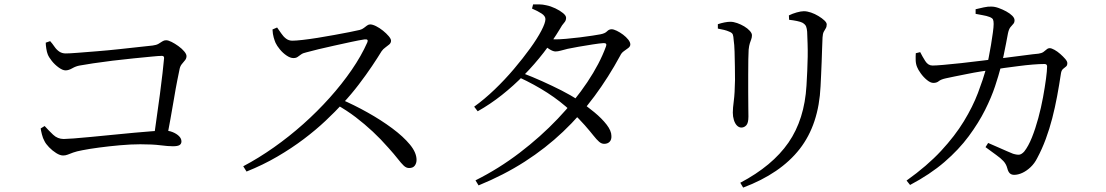

<svg xmlns="http://www.w3.org/2000/svg" viewBox="-20 -797 5030 873"><path d="M678 -159Q684 -205 692 -259.5Q700 -314 707 -367.5Q714 -421 719 -464.5Q724 -508 726 -532Q727 -543 716 -543Q703 -543 668 -539.5Q633 -536 586.5 -531.5Q540 -527 491.5 -521Q443 -515 403 -509Q363 -503 342 -499Q325 -496 308.5 -486.5Q292 -477 278 -477Q265 -477 247 -490Q229 -503 215.5 -520Q202 -537 197 -550Q193 -560 190.5 -576Q188 -592 188 -603L208 -610Q218 -599 227.5 -585Q237 -571 249.5 -562.5Q262 -554 279 -554Q295 -554 333.5 -557Q372 -560 422 -564Q472 -568 522.5 -573.5Q573 -579 614 -583.5Q655 -588 674 -590Q691 -592 701 -598Q711 -604 718.5 -609Q726 -614 735 -614Q745 -614 760 -606.5Q775 -599 791 -587.5Q807 -576 817.5 -563.5Q828 -551 828 -542Q828 -532 822 -524Q816 -516 808 -507Q800 -498 797 -485Q793 -466 786 -431Q779 -396 771.5 -350.5Q764 -305 755 -256Q746 -207 737 -159ZM267 -90Q253 -90 235.5 -101Q218 -112 203 -127.5Q188 -143 182 -156Q175 -168 170.5 -186Q166 -204 165 -213L183 -224Q201 -204 221.5 -184.5Q242 -165 270 -165Q282 -165 315 -167.5Q348 -170 394.5 -174.5Q441 -179 492 -184Q543 -189 590.5 -193.5Q638 -198 674 -200.5Q710 -203 724 -203Q746 -204 764.5 -196.5Q783 -189 794 -178Q805 -167 805 -154Q805 -143 796.5 -137.5Q788 -132 766 -132Q744 -132 709 -136.5Q674 -141 618 -141Q575 -141 525 -136.5Q475 -132 430 -126Q385 -120 355 -114Q328 -109 313 -103.5Q298 -98 288 -94Q278 -90 267 -90Z M1086 -41Q1156 -78 1225.5 -127Q1295 -176 1359 -233Q1423 -290 1479 -352.5Q1535 -415 1579 -479Q1623 -543 1650 -604Q1657 -620 1638 -618Q1612 -614 1575 -606Q1538 -598 1499.5 -589.5Q1461 -581 1427.5 -573Q1394 -565 1373 -559Q1358 -556 1349 -549.5Q1340 -543 1333 -538Q1326 -533 1314 -533Q1300 -533 1283 -544.5Q1266 -556 1252.5 -572.5Q1239 -589 1233 -602Q1229 -611 1224.5 -626.5Q1220 -642 1219 -663L1240 -672Q1249 -660 1258.5 -645.5Q1268 -631 1280.5 -621.5Q1293 -612 1309 -612Q1325 -612 1356 -615.5Q1387 -619 1424.5 -625Q1462 -631 1500 -638Q1538 -645 1569 -651Q1600 -657 1616 -661Q1627 -664 1634.5 -670Q1642 -676 1649 -681Q1656 -686 1663 -686Q1674 -686 1690 -678Q1706 -670 1721.5 -657.5Q1737 -645 1747.5 -632.5Q1758 -620 1758 -612Q1758 -602 1750 -595Q1742 -588 1732 -581Q1722 -574 1715 -564Q1698 -536 1671.5 -496.5Q1645 -457 1611.5 -413Q1578 -369 1539 -327Q1505 -290 1460.5 -248Q1416 -206 1361 -164.5Q1306 -123 1241 -85Q1176 -47 1101 -17ZM1840 -33Q1827 -33 1815.5 -44Q1804 -55 1788.5 -75Q1773 -95 1746 -125Q1711 -165 1674.5 -199Q1638 -233 1597.5 -264Q1557 -295 1507 -323L1527 -347Q1590 -320 1651.5 -285.5Q1713 -251 1763.5 -213.5Q1814 -176 1844 -139.5Q1874 -103 1874 -70Q1874 -55 1866 -44Q1858 -33 1840 -33Z M2142 23Q2248 -30 2343 -102.5Q2438 -175 2516 -257Q2594 -339 2650.5 -423.5Q2707 -508 2735 -585Q2742 -602 2724 -601Q2707 -600 2675 -595Q2643 -590 2611 -584.5Q2579 -579 2561 -575Q2545 -571 2530.5 -567Q2516 -563 2506 -563Q2494 -563 2477 -574Q2460 -585 2443 -599L2458 -623Q2474 -620 2485 -619Q2496 -618 2506 -618Q2524 -618 2554 -620.5Q2584 -623 2616 -627Q2648 -631 2674 -635Q2700 -639 2710 -641Q2731 -645 2740 -654.5Q2749 -664 2761 -664Q2770 -664 2784.5 -657Q2799 -650 2813 -639.5Q2827 -629 2836.5 -617Q2846 -605 2846 -595Q2846 -586 2837 -579Q2828 -572 2817 -564.5Q2806 -557 2800 -544Q2747 -446 2683 -359.5Q2619 -273 2540 -198Q2461 -123 2366 -62Q2271 -1 2156 46ZM2727 -143Q2715 -143 2704 -152.5Q2693 -162 2678 -181Q2663 -200 2639 -227.5Q2615 -255 2578 -290Q2528 -337 2469 -375Q2410 -413 2341 -445L2355 -465Q2400 -448 2445.5 -427.5Q2491 -407 2533.5 -385.5Q2576 -364 2610 -341Q2648 -315 2682.5 -286.5Q2717 -258 2738.5 -230Q2760 -202 2760 -179Q2761 -162 2752 -152.5Q2743 -143 2727 -143ZM2136 -312Q2182 -345 2228.5 -389.5Q2275 -434 2316.5 -483Q2358 -532 2390.5 -577Q2423 -622 2441.5 -657.5Q2460 -693 2460 -710Q2460 -724 2442.5 -735.5Q2425 -747 2399 -758L2404 -777Q2418 -777 2432.5 -777Q2447 -777 2464 -773Q2484 -769 2505 -759Q2526 -749 2540 -737.5Q2554 -726 2554 -716Q2554 -703 2545 -693.5Q2536 -684 2525 -664Q2493 -611 2452 -558Q2411 -505 2363 -456Q2315 -407 2262 -365Q2209 -323 2152 -291Z M3346 34Q3492 -43 3565 -148.5Q3638 -254 3647 -408Q3649 -442 3650.5 -475Q3652 -508 3652.5 -539Q3653 -570 3652 -598.5Q3651 -627 3650 -653Q3649 -666 3645.5 -676Q3642 -686 3628 -694Q3620 -698 3603.5 -701.5Q3587 -705 3568 -707L3567 -727Q3583 -735 3602.5 -740.5Q3622 -746 3635 -746Q3650 -746 3667.5 -740Q3685 -734 3701.5 -724Q3718 -714 3728.5 -704Q3739 -694 3739 -686Q3739 -675 3734.5 -668Q3730 -661 3725.5 -652.5Q3721 -644 3720 -627Q3719 -605 3718 -576Q3717 -547 3716 -516.5Q3715 -486 3713.5 -457Q3712 -428 3711 -405Q3703 -231 3616 -119.5Q3529 -8 3359 56ZM3351 -217Q3340 -217 3331 -226Q3322 -235 3317 -251Q3312 -267 3312 -285Q3312 -305 3316.5 -338.5Q3321 -372 3322 -433Q3322 -457 3321.5 -492.5Q3321 -528 3320 -562Q3319 -596 3316 -614Q3315 -632 3312 -640Q3309 -648 3296 -653Q3285 -658 3272.5 -661Q3260 -664 3244 -667V-687Q3259 -692 3274 -695Q3289 -698 3301 -698Q3315 -698 3332 -692Q3349 -686 3364 -677Q3379 -668 3389 -657Q3399 -646 3399 -637Q3399 -627 3396 -619Q3393 -611 3389.5 -600.5Q3386 -590 3384 -571Q3383 -558 3382.5 -527Q3382 -496 3382 -457Q3382 -418 3382 -379Q3382 -340 3382.5 -309.5Q3383 -279 3383 -267Q3383 -238 3373.5 -227.5Q3364 -217 3351 -217Z M4591 -2Q4579 -2 4571.5 -9Q4564 -16 4560 -32Q4555 -51 4542.5 -64.5Q4530 -78 4509.5 -92.5Q4489 -107 4461 -128L4473 -147Q4494 -138 4516.5 -128Q4539 -118 4557.5 -110Q4576 -102 4586 -98Q4606 -92 4616 -94Q4626 -96 4637 -108Q4656 -132 4672 -172Q4688 -212 4701 -260Q4714 -308 4722.5 -354.5Q4731 -401 4736 -438.5Q4741 -476 4741 -495Q4741 -506 4729 -506Q4707 -506 4676 -503.5Q4645 -501 4611 -496.5Q4577 -492 4546.5 -488Q4516 -484 4494 -480Q4471 -477 4439.5 -472Q4408 -467 4376.5 -460.5Q4345 -454 4319 -449Q4293 -444 4281 -441Q4258 -436 4248.5 -428Q4239 -420 4224 -420Q4211 -420 4195 -433Q4179 -446 4166.5 -463.5Q4154 -481 4150 -492Q4144 -506 4143.5 -523Q4143 -540 4144 -555L4164 -560Q4174 -540 4187 -519.5Q4200 -499 4220 -499Q4235 -499 4269.5 -502Q4304 -505 4350.5 -510Q4397 -515 4448 -521.5Q4499 -528 4548.5 -534Q4598 -540 4638.5 -545.5Q4679 -551 4702 -553Q4716 -555 4724 -560.5Q4732 -566 4738.5 -572Q4745 -578 4753 -578Q4761 -578 4774.5 -570.5Q4788 -563 4801 -551.5Q4814 -540 4823.5 -529Q4833 -518 4833 -510Q4833 -499 4827 -494.5Q4821 -490 4813.5 -483.5Q4806 -477 4804 -463Q4796 -410 4786.5 -359Q4777 -308 4764.5 -259.5Q4752 -211 4735 -165Q4718 -119 4696 -78Q4684 -54 4666 -37Q4648 -20 4628.5 -11Q4609 -2 4591 -2ZM4102 24Q4196 -43 4259 -111Q4322 -179 4362.5 -245.5Q4403 -312 4426.5 -374Q4450 -436 4465 -489Q4470 -508 4475.5 -535.5Q4481 -563 4486 -593Q4491 -623 4494.5 -649Q4498 -675 4498 -688Q4498 -702 4495 -708.5Q4492 -715 4479 -720Q4466 -725 4448 -728Q4430 -731 4416 -734V-755Q4432 -759 4453 -763.5Q4474 -768 4488 -767Q4503 -767 4521 -760.5Q4539 -754 4555.5 -745Q4572 -736 4582.5 -725.5Q4593 -715 4593 -705Q4593 -694 4587 -688Q4581 -682 4574 -673Q4567 -664 4563 -645Q4560 -628 4554.5 -600Q4549 -572 4543 -543Q4537 -514 4530 -490Q4521 -455 4504.5 -405Q4488 -355 4459 -297Q4430 -239 4385 -178Q4340 -117 4274.5 -60.5Q4209 -4 4118 44Z"/></svg>

Font: Noto Serif JP ExtraLight
Style: Regular
Weight: 400
Version: Version 2.003-H1;hotconv 1.1.1;makeotfexe 2.6.0